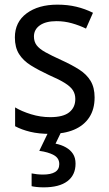

<svg xmlns="http://www.w3.org/2000/svg" viewBox="-20 -566 468 826"><path d="M387 -147Q387 -96 364 -61Q341 -26 298.5 -8Q256 10 196 10Q147 10 110 1Q73 -8 45 -23V-104Q73 -87 113.5 -74.5Q154 -62 196 -62Q252 -62 278 -83Q304 -104 304 -140Q304 -161 294 -177Q284 -193 259.5 -208.5Q235 -224 191 -243Q146 -264 113 -284.5Q80 -305 62 -333.5Q44 -362 44 -405Q44 -471 94.5 -508.5Q145 -546 227 -546Q271 -546 308.5 -537Q346 -528 380 -511L350 -443Q321 -457 289 -466Q257 -475 223 -475Q177 -475 151.5 -457Q126 -439 126 -409Q126 -387 137.5 -371.5Q149 -356 175 -341.5Q201 -327 245 -307Q289 -287 321 -266.5Q353 -246 370 -217.5Q387 -189 387 -147ZM305 138Q305 187 270 213.5Q235 240 168 240Q152 240 138 238.5Q124 237 116 235V180Q125 182 138.5 183.5Q152 185 165 185Q199 185 217 174Q235 163 235 140Q235 114 211 101Q187 88 149 83L189 0H244L219 52Q244 57 263.5 68Q283 79 294 96Q305 113 305 138Z"/></svg>

Font: Noto Sans Arabic SemiCondensed
Style: Regular
Weight: 400
Width: 4
Designer: Monotype Design Team, Nadine Chahine, Nizar Qandah and Khaled Hosny
Foundry: Monotype Imaging Inc.
Version: Version 2.012